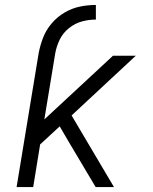

<svg xmlns="http://www.w3.org/2000/svg" viewBox="-20 -755 616 775"><path d="M47 0H114L142 -172L221 -245L253 -190L366 0H440L269 -289L528 -530H436L159 -273L203 -540Q208 -568 221 -595Q234 -622 258.5 -641.5Q283 -661 311 -668.5Q339 -676 367 -676V-735Q335 -735 303 -728.5Q271 -722 241 -704.5Q211 -687 188.5 -660.5Q166 -634 154 -603Q142 -572 136 -540Z"/></svg>

Font: Iosevka Sparkle Light Oblique
Style: Regular
Weight: 300
Italic angle: -9°
Designer: Belleve Invis
Foundry: Belleve Invis
Version: Version 4.5.0; ttfautohint (v1.8.3)